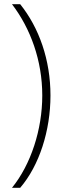

<svg xmlns="http://www.w3.org/2000/svg" viewBox="-20 -735 307 913"><path d="M220 -281C220 -450 166 -603 76 -715H37C125 -600 181 -447 181 -281C181 -119 127 47 37 158H76C167 52 220 -114 220 -281Z"/></svg>

Font: Noto Sans Gujarati Condensed ExtraLight
Style: Regular
Weight: 200
Width: 3
Designer: Jelle Bosma - Monotype Design Team, Universal Thirst
Foundry: Monotype Imaging Inc.
Version: Version 2.106